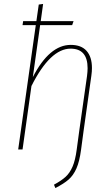

<svg xmlns="http://www.w3.org/2000/svg" viewBox="-20 -756 567 971"><path d="M445 -412Q445 -394 442 -373L403 -96L390 1Q382 61 366.5 96Q351 131 327 152Q303 173 260 195L253 178Q290 158 311.5 138.5Q333 119 347 86.5Q361 54 368 0L381 -96L420 -371Q423 -394 423 -411Q423 -510 337 -510Q234 -510 139 -321L94 0H72L161 -629H94L97 -649H164L176 -733L198 -736L186 -649H352L345 -629H183L146 -366Q230 -529 338 -529Q391 -529 418 -498.5Q445 -468 445 -412Z"/></svg>

Font: Fira Sans Condensed Thin
Style: Italic
Weight: 250
Width: 3
Italic angle: -8°
Designer: Carrois Corporate & Edenspiekermann AG
Foundry: Carrois Corporate GbR & Edenspiekermann AG
Version: Version 4.203